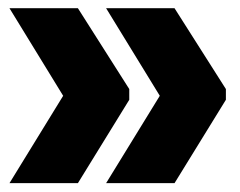

<svg xmlns="http://www.w3.org/2000/svg" viewBox="-20 -472 570 456"><path d="M2.5 -452.5 130 -244.5 2.5 -37H165L287 -235V-260.5L165 -452.5ZM232 -452.5 359.5 -244.5 232 -37H394.5L516.5 -235V-260.5L394.5 -452.5Z"/></svg>

Font: Anek Malayalam Medium ExtraBold
Style: Regular
Weight: 800
Version: Version 1.003